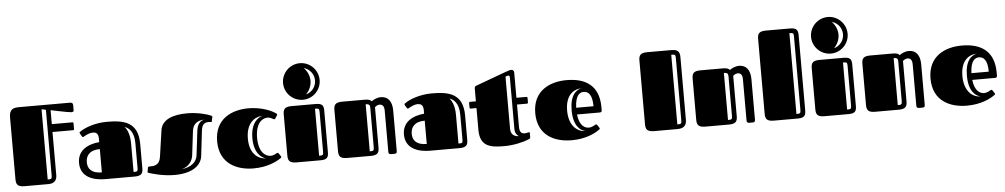

<svg xmlns="http://www.w3.org/2000/svg" viewBox="-44 -1276 8891 1699"><g transform="rotate(-5 4401.5 -426.0)"><path d="M408 -456H590C596 -456 600 -459 600 -467V-516C600 -522 597 -526 590 -526H408V-650C408 -650 566 -616 591 -616C602 -616 611 -619 611 -632V-677C611 -692 603 -701 587 -701H134C81 -701 45 -691 45 -616V-68C45 -23 58 0 119 0H334C397 0 408 -44 408 -73ZM367 -72C367 -43 360 -41 329 -41V-665L367 -657Z M1097 0C1159 0 1172 -22 1172 -66V-284C1172 -482 1041 -504 894 -504C791 -504 699 -470 655 -439C651 -437 646 -433 646 -428C646 -426 647 -423 649 -420L665 -394C668 -389 670 -388 673 -388C676 -388 680 -390 684 -393C701 -403 734 -420 761 -420C783 -420 812 -415 812 -364V-331C712 -322 618 -276 618 -163C618 -37 730 0 836 0ZM812 -269V-62C718 -62 687 -107 687 -163C687 -218 718 -269 812 -269ZM1092 -296C1092 -384 1063 -429 1047 -445C1081 -434 1130 -400 1130 -294V-72C1130 -43 1124 -41 1092 -41Z M1610 -517C1494 -517 1385 -488 1370 -388L1336 -153C1325 -80 1278 -77 1235 -77C1226 -77 1223 -73 1222 -68L1217 -41C1216 -37 1215 -33 1215 -31C1215 -25 1218 -24 1223 -22C1253 -12 1349 17 1451 17C1613 17 1690 -49 1700 -129L1727 -357C1733 -406 1755 -424 1792 -424C1802 -424 1813 -421 1816 -421C1818 -421 1820 -421 1821 -429L1827 -458C1828 -461 1829 -465 1829 -467C1829 -474 1824 -476 1821 -477C1781 -496 1694 -517 1610 -517ZM1517 -28C1581 -44 1614 -91 1621 -141L1647 -357C1653 -406 1683 -448 1755 -448C1715 -441 1692 -406 1686 -357L1660 -141C1653 -82 1607 -39 1517 -28Z M2207 -247C2207 -379 2270 -417 2313 -417C2346 -417 2365 -397 2372 -397C2378 -397 2379 -399 2383 -404L2400 -431C2402 -434 2402 -436 2402 -437C2402 -442 2399 -444 2396 -446C2354 -478 2260 -514 2153 -514C2006 -514 1852 -447 1852 -247C1852 -47 2006 20 2153 20C2273 20 2357 -20 2399 -50C2402 -52 2405 -55 2405 -59C2405 -61 2405 -63 2403 -66L2386 -92C2382 -97 2381 -99 2375 -99C2368 -99 2346 -78 2313 -78C2270 -78 2207 -115 2207 -247ZM2272 -59C2201 -60 2125 -110 2125 -247C2125 -384 2201 -435 2272 -437C2230 -428 2165 -379 2165 -247C2165 -115 2230 -67 2272 -59Z M2460 -68C2460 -23 2473 0 2535 0H2749C2810 0 2820 -22 2820 -67V-432C2820 -479 2810 -500 2749 -500H2535C2473 -500 2460 -477 2460 -432ZM2478 -709C2478 -620 2551 -547 2641 -547C2730 -547 2803 -620 2803 -709C2803 -799 2730 -872 2641 -872C2551 -872 2478 -799 2478 -709ZM2778 -72C2778 -43 2771 -41 2740 -41V-459C2771 -459 2778 -457 2778 -428ZM2722 -709C2722 -754 2702 -796 2672 -826C2724 -812 2762 -765 2762 -709C2762 -653 2724 -605 2672 -592C2702 -622 2722 -664 2722 -709Z M2910 -68C2910 -23 2923 0 2985 0H3195C3257 0 3270 -23 3270 -68V-426C3279 -435 3296 -445 3311 -445C3340 -445 3353 -425 3353 -388V-23C3353 -12 3356 0 3373 0H3404C3416 0 3428 -1 3428 -23V-383C3428 -466 3391 -510 3329 -510C3294 -510 3262 -493 3245 -480C3237 -495 3214 -500 3185 -500H2985C2923 -500 2910 -477 2910 -432ZM3228 -72C3228 -43 3221 -41 3190 -41V-459C3217 -459 3228 -451 3228 -428Z M3983 0C4045 0 4058 -22 4058 -66V-284C4058 -482 3927 -504 3780 -504C3677 -504 3585 -470 3541 -439C3537 -437 3532 -433 3532 -428C3532 -426 3533 -423 3535 -420L3551 -394C3554 -389 3556 -388 3559 -388C3562 -388 3566 -390 3570 -393C3587 -403 3620 -420 3647 -420C3669 -420 3698 -415 3698 -364V-331C3598 -322 3504 -276 3504 -163C3504 -37 3616 0 3722 0ZM3698 -269V-62C3604 -62 3573 -107 3573 -163C3573 -218 3604 -269 3698 -269ZM3978 -296C3978 -384 3949 -429 3933 -445C3967 -434 4016 -400 4016 -294V-72C4016 -43 4010 -41 3978 -41Z M4164 -340V-147C4164 3 4257 17 4381 17C4467 17 4555 -5 4604 -26C4608 -27 4615 -31 4615 -43V-81C4615 -84 4613 -87 4610 -87C4603 -87 4585 -80 4571 -80C4539 -80 4524 -97 4524 -143V-340H4612C4618 -340 4622 -343 4622 -351V-390C4622 -396 4619 -400 4612 -400H4524V-624C4524 -644 4509 -650 4500 -650C4488 -650 4472 -645 4448 -636L4178 -537C4165 -532 4164 -521 4164 -511V-400H4113C4106 -400 4103 -396 4103 -390V-351C4103 -343 4107 -340 4113 -340ZM4482 -128C4482 -91 4495 -76 4515 -60C4488 -60 4444 -72 4444 -130V-594L4452 -598C4459 -601 4466 -602 4470 -602C4481 -602 4482 -593 4482 -580Z M5139 -81C5101 -81 5056 -109 5045 -206H5247C5261 -206 5266 -213 5266 -225V-252C5266 -449 5142 -517 4979 -517C4832 -517 4678 -450 4678 -250C4678 -48 4832 17 4979 17C5104 17 5187 -25 5229 -56C5232 -58 5235 -60 5235 -64C5235 -66 5235 -68 5233 -71L5215 -98C5212 -103 5211 -104 5205 -104C5198 -104 5174 -81 5139 -81ZM5043 -266C5047 -383 5091 -400 5121 -400C5162 -400 5197 -370 5197 -266ZM5107 -54C5041 -53 4961 -106 4961 -247C4961 -379 5028 -432 5107 -434C5056 -426 5001 -379 5001 -247C5001 -104 5065 -62 5107 -54Z M5637 -68C5637 -23 5650 0 5712 0H5921C5997 0 6001 -50 6001 -79V-620C6001 -651 6006 -701 5930 -701H5712C5650 -701 5637 -678 5637 -633ZM5960 -72C5960 -43 5953 -41 5922 -41V-660C5953 -660 5960 -658 5960 -629Z M6092 -68C6092 -23 6105 0 6167 0H6377C6439 0 6452 -23 6452 -68V-426C6461 -435 6478 -445 6493 -445C6522 -445 6535 -425 6535 -388V-23C6535 -12 6538 0 6555 0H6586C6598 0 6610 -1 6610 -23V-383C6610 -466 6573 -510 6511 -510C6476 -510 6444 -493 6427 -480C6419 -495 6396 -500 6367 -500H6167C6105 -500 6092 -477 6092 -432ZM6410 -72C6410 -43 6403 -41 6372 -41V-459C6399 -459 6410 -451 6410 -428Z M6700 -68C6700 -23 6713 0 6775 0H6988C7048 0 7060 -22 7060 -67V-732C7060 -778 7049 -800 6989 -800H6775C6713 -800 6700 -777 6700 -732ZM7018 -72C7018 -43 7011 -41 6980 -41V-759C7011 -759 7018 -757 7018 -728Z M7150 -68C7150 -23 7163 0 7225 0H7439C7500 0 7510 -22 7510 -67V-432C7510 -479 7500 -500 7439 -500H7225C7163 -500 7150 -477 7150 -432ZM7168 -709C7168 -620 7241 -547 7331 -547C7420 -547 7493 -620 7493 -709C7493 -799 7420 -872 7331 -872C7241 -872 7168 -799 7168 -709ZM7468 -72C7468 -43 7461 -41 7430 -41V-459C7461 -459 7468 -457 7468 -428ZM7412 -709C7412 -754 7392 -796 7362 -826C7414 -812 7452 -765 7452 -709C7452 -653 7414 -605 7362 -592C7392 -622 7412 -664 7412 -709Z M7600 -68C7600 -23 7613 0 7675 0H7885C7947 0 7960 -23 7960 -68V-426C7969 -435 7986 -445 8001 -445C8030 -445 8043 -425 8043 -388V-23C8043 -12 8046 0 8063 0H8094C8106 0 8118 -1 8118 -23V-383C8118 -466 8081 -510 8019 -510C7984 -510 7952 -493 7935 -480C7927 -495 7904 -500 7875 -500H7675C7613 -500 7600 -477 7600 -432ZM7918 -72C7918 -43 7911 -41 7880 -41V-459C7907 -459 7918 -451 7918 -428Z M8650 -81C8612 -81 8567 -109 8556 -206H8758C8772 -206 8777 -213 8777 -225V-252C8777 -449 8653 -517 8490 -517C8343 -517 8189 -450 8189 -250C8189 -48 8343 17 8490 17C8615 17 8698 -25 8740 -56C8743 -58 8746 -60 8746 -64C8746 -66 8746 -68 8744 -71L8726 -98C8723 -103 8722 -104 8716 -104C8709 -104 8685 -81 8650 -81ZM8554 -266C8558 -383 8602 -400 8632 -400C8673 -400 8708 -370 8708 -266ZM8618 -54C8552 -53 8472 -106 8472 -247C8472 -379 8539 -432 8618 -434C8567 -426 8512 -379 8512 -247C8512 -104 8576 -62 8618 -54Z"/></g></svg>

Font: Fascinate Inline
Style: Regular
Weight: 900
Designer: Astigmatic (AOETI)
Foundry: Astigmatic (AOETI)
Version: Version 1.000